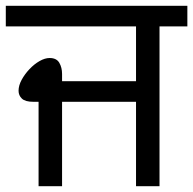

<svg xmlns="http://www.w3.org/2000/svg" viewBox="-27 -642 666 662"><path d="M106 0V-291H88Q60 -291 48.5 -302Q37 -313 37 -329Q37 -347 47.5 -366.5Q58 -386 74.5 -403.5Q91 -421 109.5 -431.5Q128 -442 144 -442Q168 -442 177.5 -425.5Q187 -409 187 -387V-362H442V-551H-7V-622H619V-551H523V0H442V-291H187V0Z"/></svg>

Font: hexgurmukhi15
Style: Book
Weight: 400
Designer: Jelle Bosma - Monotype Design Team
Foundry: Monotype Imaging Inc.
Version: Version 2.003